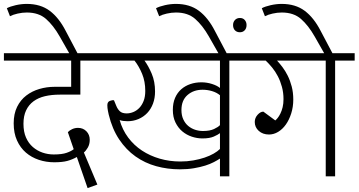

<svg xmlns="http://www.w3.org/2000/svg" viewBox="-30 -902 1834 982"><path d="M429 -187Q429 -164 419 -147Q409 -130 399 -122L468 42L418 60L363 -99Q340 -86 314.5 -79Q289 -72 247 -72Q206 -72 168.5 -84.5Q131 -97 102.5 -121.5Q74 -146 57 -183.5Q40 -221 40 -271Q40 -320 57.5 -355.5Q75 -391 104.5 -413.5Q134 -436 171.5 -447Q209 -458 249 -458H334V-592H-10V-630H506V-592H381V-418H276Q234 -418 200 -410Q166 -402 141.5 -384Q117 -366 103.5 -337.5Q90 -309 90 -269Q90 -228 103 -198.5Q116 -169 138 -150Q160 -131 187.5 -121.5Q215 -112 245 -112Q287 -112 311 -120.5Q335 -129 347 -139L317 -226Q325 -235 339 -241.5Q353 -248 369 -248Q395 -248 412 -230.5Q429 -213 429 -187Z M5 -860Q22 -869 50.5 -875.5Q79 -882 107 -882Q177 -882 224 -847Q271 -812 306 -744L382 -600H341L275 -716Q243 -772 205.5 -805Q168 -838 107 -838Q84 -838 60 -832.5Q36 -827 21 -819Z M1095 -221Q1085 -213 1063.5 -203.5Q1042 -194 1005 -194Q978 -194 951 -203Q924 -212 902.5 -230Q881 -248 867.5 -275.5Q854 -303 854 -340Q854 -375 865.5 -401.5Q877 -428 897 -445.5Q917 -463 943.5 -472Q970 -481 1000 -481Q1028 -481 1054.5 -472.5Q1081 -464 1095 -452V-592H709Q729 -565 746 -525Q763 -485 763 -434Q763 -400 752.5 -372Q742 -344 723 -324Q704 -304 678 -293Q652 -282 622 -282Q611 -282 600 -283.5Q589 -285 582 -288Q596 -238 625.5 -198.5Q655 -159 696 -132Q737 -105 787 -90.5Q837 -76 892 -76Q927 -76 958.5 -81.5Q990 -87 1016.5 -96Q1043 -105 1063 -116.5Q1083 -128 1095 -140ZM1095 -262V-415Q1078 -429 1054.5 -436Q1031 -443 1006 -443Q960 -443 929 -416Q898 -389 898 -339Q898 -312 907.5 -291.5Q917 -271 932.5 -258Q948 -245 967.5 -238.5Q987 -232 1008 -232Q1043 -232 1064.5 -242Q1086 -252 1095 -262ZM1095 -91Q1083 -83 1064 -73Q1045 -63 1019.5 -55Q994 -47 961.5 -41.5Q929 -36 890 -36Q827 -36 769 -52Q711 -68 663 -102Q615 -136 579.5 -189Q544 -242 526 -316Q525 -320 522 -335Q519 -350 519 -364Q519 -381 532 -386Q545 -391 553 -389L565 -360Q572 -343 583.5 -332.5Q595 -322 618 -322Q635 -322 652 -329Q669 -336 682.5 -350Q696 -364 704.5 -385.5Q713 -407 713 -437Q713 -485 697 -524Q681 -563 658 -592H481V-630H1243V-592H1143V0H1095Z M1162 -774Q1162 -789 1171.5 -799.5Q1181 -810 1197 -810Q1213 -810 1222 -799.5Q1231 -789 1231 -774Q1231 -757 1221.5 -747Q1212 -737 1197 -737Q1181 -737 1171.5 -747Q1162 -757 1162 -774ZM768 -860Q785 -869 813.5 -875.5Q842 -882 870 -882Q940 -882 987 -847Q1034 -812 1069 -744L1145 -600H1104L1038 -716Q1006 -772 968.5 -805Q931 -838 870 -838Q847 -838 823 -832.5Q799 -827 784 -819Z M1378 -286Q1383 -290 1390 -298.5Q1397 -307 1404 -321Q1411 -335 1415.5 -353.5Q1420 -372 1420 -395Q1420 -428 1412 -457.5Q1404 -487 1391 -512Q1378 -537 1361.5 -557Q1345 -577 1329 -592H1223V-630H1784V-592H1684V0H1636V-592H1387Q1400 -578 1414.5 -559Q1429 -540 1441.5 -515Q1454 -490 1462 -459.5Q1470 -429 1470 -393Q1470 -355 1459.5 -322Q1449 -289 1432 -265Q1415 -241 1392.5 -227.5Q1370 -214 1346 -214Q1314 -214 1293.5 -232.5Q1273 -251 1273 -278Q1273 -299 1287.5 -315Q1302 -331 1317 -331Z M1309 -860Q1326 -869 1354.5 -875.5Q1383 -882 1411 -882Q1481 -882 1528 -847Q1575 -812 1610 -744L1686 -600H1645L1579 -716Q1547 -772 1509.5 -805Q1472 -838 1411 -838Q1388 -838 1364 -832.5Q1340 -827 1325 -819Z"/></svg>

Font: Mukta ExtraLight
Style: Regular
Weight: 275
Designer: Girish Dalvi and Yashodeep Gholap
Foundry: Ek Type
Version: Version 2.538;PS 1.002;hotconv 16.6.51;makeotf.lib2.5.65220;